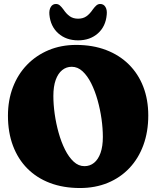

<svg xmlns="http://www.w3.org/2000/svg" viewBox="-20 -936 796 966"><path d="M363 -710Q446.5 -710 513.5 -684.5Q580.5 -659 628 -612Q675.5 -565 700.8 -499.8Q726 -434.5 726 -355Q726 -273.5 701.5 -206.2Q677 -139 631.5 -90.8Q586 -42.5 522.8 -16.2Q459.5 10 382.5 10Q299 10 232 -15.2Q165 -40.5 117.8 -88Q70.5 -135.5 45.2 -202.8Q20 -270 20 -354Q20 -432 45 -497.2Q70 -562.5 116 -610Q162 -657.5 224.8 -683.8Q287.5 -710 363 -710ZM497.5 -247Q497.5 -289.5 490.8 -337.5Q484 -385.5 471 -432Q458 -478.5 439 -516.5Q420 -554.5 395.5 -577.2Q371 -600 341 -600Q313.5 -600 292.8 -583.2Q272 -566.5 260.2 -533.8Q248.5 -501 248.5 -453Q248.5 -410.5 255.2 -362.5Q262 -314.5 275 -268Q288 -221.5 307 -183.5Q326 -145.5 350.5 -122.8Q375 -100 405 -100Q432.5 -100 453.2 -116.8Q474 -133.5 485.8 -166.5Q497.5 -199.5 497.5 -247ZM373 -842Q397.5 -842 414.5 -853.8Q431.5 -865.5 447 -888.5Q456.5 -901.5 465 -908.8Q473.5 -916 484 -916Q501.5 -916 510.5 -901Q519.5 -886 517 -862.5Q512 -803 472.5 -768Q433 -733 373 -733Q313 -733 273.5 -768Q234 -803 228.5 -862.5Q226.5 -886 235.5 -901Q244.5 -916 261.5 -916Q272.5 -916 281 -908.8Q289.5 -901.5 299 -888.5Q314.5 -865.5 331.5 -853.8Q348.5 -842 373 -842Z"/></svg>

Font: Fraunces 144pt S100 Black
Style: Regular
Weight: 900
Version: Version 1.000